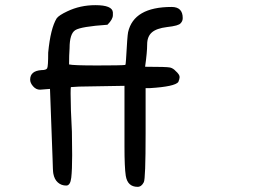

<svg xmlns="http://www.w3.org/2000/svg" viewBox="-20 -759 1040 745"><path d="M514 -34Q475 -34 468 -77Q463 -109 463 -191V-426L287 -423L255 -421Q254 -418 254 -396Q254 -338 259 -248L260 -157Q260 -100 256.5 -69.5Q253 -39 237 -39Q218 -39 204.5 -51Q191 -63 187 -85Q185 -94 184 -143L174 -414L135 -411Q120 -411 108.5 -424Q97 -437 97 -450Q97 -484 141 -487Q159 -487 163 -494Q167 -501 167 -555Q176 -649 200 -688Q209 -700 241 -715Q291 -739 350 -739Q416 -739 418 -711V-700Q418 -684 397 -663Q294 -656 272 -642Q250 -628 250 -572Q248 -546 248 -509Q264 -505 357 -505Q450 -505 466 -507Q468 -509 469 -528Q474 -620 477 -634Q499 -732 646 -732Q689 -732 689 -689Q689 -677 681 -669Q674 -659 628 -654Q587 -649 569 -633Q551 -617 551 -586.5Q551 -556 543 -500Q628 -500 640 -497Q652 -494 661 -484Q677 -470 677 -460Q677 -453 672 -441Q659 -423 561 -417H545V-241Q545 -64 538 -52Q529 -34 514 -34Z"/></svg>

Font: Xiaolai Mono SC
Style: Regular
Weight: 400
Monospace: yes
Designer: LXGW / Nozomi Seto
Version: Version 3.113;September 30, 2024